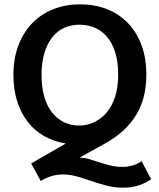

<svg xmlns="http://www.w3.org/2000/svg" viewBox="-20 -660 736 887"><path d="M350 -640Q416 -640 472 -618.5Q528 -597 569 -555.5Q610 -514 633 -453.5Q656 -393 656 -314Q656 -206 609 -129Q562 -52 472 -1L348 68Q373 69 395.5 76Q418 83 441 90.5Q464 98 490 104.5Q516 111 547 111Q570 111 594 104Q618 97 634 84L678 168Q658 183 624.5 195Q591 207 549 207Q509 207 472.5 197.5Q436 188 402.5 176.5Q369 165 336.5 155.5Q304 146 271 146Q242 146 218 153.5Q194 161 168 176L124 95L284 3Q229 -6 184.5 -31Q140 -56 108.5 -96.5Q77 -137 59.5 -191.5Q42 -246 42 -314Q42 -391 65.5 -451.5Q89 -512 130 -554Q171 -596 227.5 -618Q284 -640 350 -640ZM172 -315Q172 -256 185 -212Q198 -168 221.5 -139Q245 -110 276.5 -95Q308 -80 345 -80Q382 -80 415 -95.5Q448 -111 473 -140.5Q498 -170 512 -214Q526 -258 526 -315Q526 -375 512 -419Q498 -463 473.5 -491Q449 -519 416.5 -532.5Q384 -546 347 -546Q310 -546 278 -532Q246 -518 222.5 -489Q199 -460 185.5 -416.5Q172 -373 172 -315Z"/></svg>

Font: Ek Mukta SemiBold
Style: Regular
Weight: 600
Designer: Girish Dalvi and Yashodeep Gholap
Foundry: Ek Type
Version: Version 2.538;PS 1.002;hotconv 16.6.51;makeotf.lib2.5.65220;